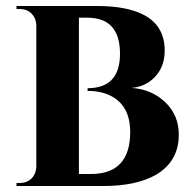

<svg xmlns="http://www.w3.org/2000/svg" viewBox="-20 -620 644 640"><path d="M303 -600Q400 -600 456 -572Q529 -536 529 -451Q529 -397 495 -362Q464 -331 419 -327Q486 -322 530 -280Q576 -237 576 -171Q576 -83 501 -38Q435 0 325 0H35V-10H46Q69 -10 85 -25Q100 -40 101 -63V-537Q100 -560 85 -575Q69 -590 46 -590H35V-600ZM283 -40Q414 -40 414 -180Q414 -249 374 -284Q336 -317 272 -317V-326Q380 -326 380 -441Q380 -561 271 -561H243V-40Z"/></svg>

Font: Cinzel Bold(RUS BY LYAJKA)
Style: Regular
Weight: 700
Designer: Natanael Gama
Version: Version 1.001;PS 001.001;hotconv 1.0.56;makeotf.lib2.0.21325